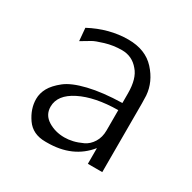

<svg xmlns="http://www.w3.org/2000/svg" viewBox="-118 -602 727 728"><g transform="rotate(30 246.0 -238.5)"><path d="M55.2 -115.2Q55.2 -140.1 68.1 -163.6Q81.1 -187 110.6 -210.4Q140.1 -233.9 200.7 -248.5Q261.2 -263.2 346.2 -265.1V-307.1Q346.2 -372.1 318.8 -402.8Q290 -438 245.1 -438Q208 -438 173.1 -427.5Q138.2 -417 126.7 -409.9Q115.2 -402.8 86.9 -386.2L82 -441.9Q163.1 -484.9 246.1 -484.9Q321.3 -484.9 363.5 -438.5Q405.8 -392.1 410.2 -335L411.1 -300.8V0H348.1V-68.8Q286.1 8.3 172.9 7.8H166Q110.8 7.8 83 -32.2Q55.2 -72.3 55.2 -115.2ZM117.2 -117.2Q117.2 -81.1 148.7 -61.5Q180.2 -42 220.2 -42Q238.3 -42 257.1 -46.4Q275.9 -50.8 297.4 -60.8Q318.8 -70.8 332.5 -93Q346.2 -115.2 346.2 -145V-233.9Q245.1 -232.9 181.2 -200.9Q117.2 -168.9 117.2 -117.2Z"/></g></svg>

Font: CMU Bright
Style: Roman
Weight: 500
Version: Version 0.7.0